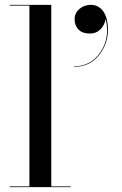

<svg xmlns="http://www.w3.org/2000/svg" viewBox="-20 -770 500 790"><path d="M287 -691Q287 -716 306.5 -733Q326 -750 354 -750Q385 -750 404.5 -724Q424 -698 424 -646Q424 -588 386 -541.5Q348 -495 285 -495V-497Q353 -497 393 -555Q433 -613 415 -692Q410 -666 393 -649Q376 -632 350 -632Q319 -632 303 -648.5Q287 -665 287 -691ZM20 -3H101V-747H20V-750H191V-3H271V0H20Z"/></svg>

Font: Bodoni* 72
Style: Regular
Weight: 400
Version: Version 1.003